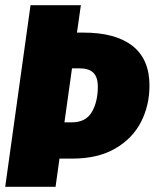

<svg xmlns="http://www.w3.org/2000/svg" viewBox="-20 -716 593 736"><path d="M553 -388Q553 -312 520.5 -248.5Q488 -185 421.5 -146.5Q355 -108 257 -108H208L193 0H0L97 -696H290L275 -591H300Q423 -591 488 -540Q553 -489 553 -388ZM355 -384Q355 -420 338 -437Q321 -454 285 -454H256L227 -247H255Q309 -247 332 -286.5Q355 -326 355 -384Z"/></svg>

Font: Fira Sans Condensed Black
Style: Italic
Weight: 900
Width: 3
Italic angle: -8°
Designer: Carrois Corporate & Edenspiekermann AG
Foundry: Carrois Corporate GbR & Edenspiekermann AG
Version: Version 4.203